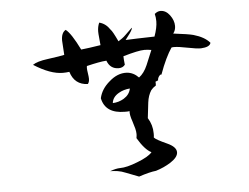

<svg xmlns="http://www.w3.org/2000/svg" viewBox="-51 -781 1103 852"><g transform="rotate(-5 500.0 -355.0)"><path d="M535 7 478 -15Q459 -23 442 -25.5Q425 -28 409 -28Q436 -38 454 -38Q484 -38 532 -57Q582 -76 599 -96Q570 -110 538 -164Q539 -169 539.5 -173.5Q540 -178 540 -182Q540 -193 536.5 -207Q533 -221 527 -239Q521 -256 519 -267.5Q517 -279 518 -286Q513 -285 507.5 -285Q502 -285 497 -285Q410 -285 396 -354Q405 -395 442 -426Q479 -459 520 -457Q550 -455 573 -431Q596 -448 611 -483L638 -548Q622 -551 607 -551Q580 -551 512 -531Q512 -520 515 -493Q505 -480 487 -480Q449 -480 435 -518Q419 -517 397.5 -513Q376 -509 347 -502Q346 -499 346 -492Q346 -485 348.5 -469Q351 -453 351 -445Q351 -430 344 -422Q285 -424 267 -483Q260 -482 252.5 -481.5Q245 -481 238 -481Q183 -481 109 -528Q129 -542 176 -548Q235 -556 251 -560Q251 -570 249 -592Q247 -614 247 -624Q247 -659 267 -670Q291 -652 328 -577Q358 -580 415 -589L412 -622Q411 -631 410.5 -638Q410 -645 410 -650Q410 -671 418 -689Q447 -682 466 -653Q474 -646 496 -599Q504 -604 512.5 -610Q521 -616 530 -625L560 -654Q562 -649 549 -630L528 -602Q548 -603 580.5 -604Q613 -605 657 -606Q671 -645 671 -673Q671 -691 667 -706Q680 -717 693 -717Q717 -717 734.5 -693.5Q752 -670 752 -645Q752 -626 741 -612Q775 -608 797 -604.5Q819 -601 830 -598Q879 -584 902 -557Q898 -538 858 -536Q848 -536 833.5 -538Q819 -540 799 -544Q779 -548 764.5 -550Q750 -552 742 -552Q738 -552 734.5 -552Q731 -552 728 -551Q715 -532 701 -503Q687 -474 673 -435Q669 -438 662.5 -429.5Q656 -421 656 -411Q654 -410 651 -409Q648 -408 644 -406Q645 -399 644 -389Q640 -387 634.5 -382.5Q629 -378 622 -370Q615 -359 610.5 -346Q606 -333 604 -317L596 -248Q616 -216 616 -179Q616 -175 616 -170Q616 -165 615 -160Q623 -150 672 -128Q712 -110 712 -86Q712 -64 678 -42Q648 -23 612 -12Q583 -9 535 7ZM447 -328Q474 -329 497 -343Q523 -359 528 -386Q500 -384 478 -371Q450 -355 447 -328Z"/></g></svg>

Font: Yuji Hentaigana Akari
Style: Regular
Weight: 400
Designer: Kataoka Yuji
Foundry: Kinuta Font Factory
Version: Version 3.002